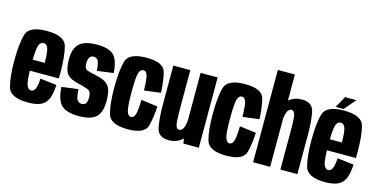

<svg xmlns="http://www.w3.org/2000/svg" viewBox="-76 -1178 3107 1577"><g transform="rotate(15 1477.0 -390.0)"><path d="M212 5Q60 5 37.5 -78.8Q15 -162.5 15 -297.5Q15 -439 37.8 -521.2Q60.5 -603.5 211.5 -603.5Q364 -603.5 385.5 -521.2Q407 -439 407 -300.5Q407 -274 406 -252H160Q162 -163.5 172 -134.5Q184.5 -97.5 212 -97.5Q232 -97.5 245.2 -123.2Q258.5 -149 261 -211.5L401 -194.5Q397.5 -117.5 378 -74Q358.5 -30.5 318 -12.8Q277.5 5 212 5ZM159.5 -345.5H261.5Q261 -436.5 250 -467.5Q238.5 -500.5 211.5 -500.5Q184.5 -500.5 172 -466.5Q161.5 -438.5 159.5 -345.5Z M642 4.5Q542 4.5 497 -36Q452 -76.5 444.5 -190.5L585.5 -209Q588.5 -140.5 602.2 -119.5Q616 -98.5 640.5 -98.5Q666 -98.5 676.5 -115.5Q687 -132.5 687 -165.5Q687 -211 665.8 -223.5Q644.5 -236 587 -249Q501 -266.5 473.2 -303.5Q445.5 -340.5 445.5 -429Q445.5 -518.5 490.5 -560Q535.5 -601.5 639 -601.5Q741 -601.5 782.2 -560.5Q823.5 -519.5 830.5 -411L691.5 -393Q688 -455 675.8 -477Q663.5 -499 638 -499Q613 -499 602.5 -480.2Q592 -461.5 592 -430.5Q592 -386.5 614 -377Q636 -367.5 691.5 -356Q774.5 -340.5 804 -301.8Q833.5 -263 833.5 -177Q833.5 -76 789.5 -35.8Q745.5 4.5 642 4.5Z M1060.5 5Q909.5 5 887.5 -78.2Q865.5 -161.5 865.5 -297.5Q865.5 -440 887.5 -521.5Q909.5 -603 1060.5 -603Q1206 -603 1225.2 -525.8Q1244.5 -448.5 1247.5 -355L1107.5 -337.5Q1106 -432.5 1095.5 -465Q1085 -497.5 1060.5 -497.5Q1036 -497.5 1024.2 -463.5Q1012.5 -429.5 1012.5 -297.5Q1012.5 -174 1024.2 -136.8Q1036 -99.5 1060.5 -99.5Q1085 -99.5 1095.5 -135.2Q1106 -171 1107.5 -257.5L1247.5 -239Q1244.5 -155.5 1225.2 -75.2Q1206 5 1060.5 5Z M1533.5 0 1526.5 -41.5Q1478.5 4.5 1408 4.5Q1317 4.5 1302.2 -74.8Q1287.5 -154 1287.5 -261V-597.5H1432V-264Q1432 -160.5 1440 -130.5Q1448 -100.5 1470.5 -100.5Q1493 -100.5 1506 -131Q1517.5 -157 1519.5 -201V-597.5H1664.5V0Z M1898 5Q1747 5 1725 -78.2Q1703 -161.5 1703 -297.5Q1703 -440 1725 -521.5Q1747 -603 1898 -603Q2043.5 -603 2062.8 -525.8Q2082 -448.5 2085 -355L1945 -337.5Q1943.5 -432.5 1933 -465Q1922.5 -497.5 1898 -497.5Q1873.5 -497.5 1861.8 -463.5Q1850 -429.5 1850 -297.5Q1850 -174 1861.8 -136.8Q1873.5 -99.5 1898 -99.5Q1922.5 -99.5 1933 -135.2Q1943.5 -171 1945 -257.5L2085 -239Q2082 -155.5 2062.8 -75.2Q2043.5 5 1898 5Z M2126 0V-785H2271V-563.5Q2317 -602 2381.5 -602Q2472.5 -602 2487.5 -523Q2502.5 -444 2502.5 -336.5V0H2358V-333.5Q2358 -437 2349.8 -467.2Q2341.5 -497.5 2319.5 -497.5Q2297 -497.5 2283.5 -467Q2274 -444.5 2271 -410.5V0Z M2738.5 5Q2586.5 5 2564 -78.8Q2541.5 -162.5 2541.5 -297.5Q2541.5 -439 2564.2 -521.2Q2587 -603.5 2738 -603.5Q2890.5 -603.5 2912 -521.2Q2933.5 -439 2933.5 -300.5Q2933.5 -274 2932.5 -252H2686.5Q2688.5 -163.5 2698.5 -134.5Q2711 -97.5 2738.5 -97.5Q2758.5 -97.5 2771.8 -123.2Q2785 -149 2787.5 -211.5L2927.5 -194.5Q2924 -117.5 2904.5 -74Q2885 -30.5 2844.5 -12.8Q2804 5 2738.5 5ZM2686 -345.5H2788Q2787.5 -436.5 2776.5 -467.5Q2765 -500.5 2738 -500.5Q2711 -500.5 2698.5 -466.5Q2688 -438.5 2686 -345.5ZM2663 -615 2717 -712H2814L2730.5 -615Z"/></g></svg>

Font: Anybody Condensed Regular
Style: Bold
Weight: 700
Width: 3
Designer: Tyler Finck
Foundry: Etcetera Type Company
Version: Version 1.010; ttfautohint (v1.8.3) -l 8 -r 50 -G 200 -x 14 